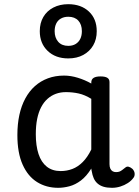

<svg xmlns="http://www.w3.org/2000/svg" viewBox="-20 -880 664 917"><path d="M258 17Q201 17 157 -10.5Q113 -38 88 -94Q63 -150 63 -235Q63 -287 72.5 -331Q82 -375 101 -410Q120 -445 147 -469Q174 -493 209 -506Q244 -519 286 -519Q318 -519 352 -508.5Q386 -498 416 -481V-486Q416 -501 427 -508Q438 -515 460 -515Q482 -515 492.5 -508.5Q503 -502 503 -488V-96Q503 -83 507 -74.5Q511 -66 518 -62Q525 -58 534 -58Q544 -58 550.5 -60.5Q557 -63 563.5 -68Q570 -73 579 -80Q586 -86 595 -83.5Q604 -81 613 -73Q622 -63 623 -52Q624 -41 619 -33Q608 -17 591 -6Q574 5 554.5 11Q535 17 515 17Q492 17 475 12Q458 7 446 -3.5Q434 -14 427.5 -29Q421 -44 418 -63Q418 -64 417 -67.5Q416 -71 416 -75Q393 -38 366.5 -18Q340 2 312 9.5Q284 17 258 17ZM151 -239Q151 -184 164 -144.5Q177 -105 203.5 -84Q230 -63 270 -63Q299 -63 325.5 -73Q352 -83 375 -106Q398 -129 416 -166V-408Q385 -427 356 -433.5Q327 -440 295 -440Q269 -440 247 -432Q225 -424 207 -408Q189 -392 176.5 -368Q164 -344 157.5 -312Q151 -280 151 -239ZM306 -601Q245 -601 207.5 -637Q170 -673 170 -731Q170 -770 187 -799Q204 -828 235 -844Q266 -860 306 -860Q367 -860 404.5 -825Q442 -790 442 -731Q442 -692 425 -663Q408 -634 377.5 -617.5Q347 -601 306 -601ZM306 -661Q327 -661 341.5 -670Q356 -679 363.5 -694.5Q371 -710 371 -731Q371 -763 354 -781.5Q337 -800 306 -800Q286 -800 271 -791.5Q256 -783 248.5 -767.5Q241 -752 241 -731Q241 -700 258 -680.5Q275 -661 306 -661Z"/></svg>

Font: Playwrite BE WAL
Style: Regular
Weight: 400
Designer: Veronika Burian, José Scaglione
Foundry: TypeTogether
Version: Version 1.002